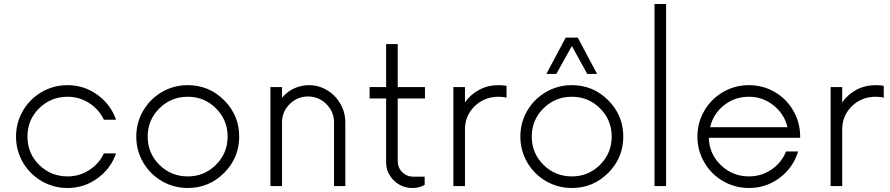

<svg xmlns="http://www.w3.org/2000/svg" viewBox="-20 -940 4494 970"><path d="M321.3 9.8Q250.5 9.8 190.7 -24.9Q130.9 -59.6 95.9 -119.4Q61 -179.2 61 -250Q61 -320.8 95.9 -380.6Q130.9 -440.4 190.7 -475.1Q250.5 -509.8 321.3 -509.8Q405.3 -509.8 472.4 -460.9Q539.6 -412.1 566.4 -335H504.9Q480 -387.7 430.4 -419.4Q380.9 -451.2 321.3 -451.2Q237.3 -451.2 178 -393.1Q118.7 -335 118.7 -250Q118.7 -165 178 -106.9Q237.3 -48.8 321.3 -48.8Q380.9 -48.8 430.4 -80.6Q480 -112.3 504.9 -165H566.4Q539.6 -87.9 472.4 -39.1Q405.3 9.8 321.3 9.8Z M928.7 9.8Q857.9 9.8 798.1 -24.9Q738.3 -59.6 703.4 -119.4Q668.5 -179.2 668.5 -250Q668.5 -320.8 703.4 -380.6Q738.3 -440.4 798.1 -475.1Q857.9 -509.8 928.7 -509.8Q1036.1 -509.8 1112.3 -433.6Q1188.5 -357.4 1188.5 -250Q1188.5 -142.6 1112.3 -66.4Q1036.1 9.8 928.7 9.8ZM928.7 -48.8Q1012.2 -48.8 1071 -107.4Q1129.9 -166 1129.9 -250Q1129.9 -334 1071 -392.6Q1012.2 -451.2 928.7 -451.2Q844.2 -451.2 785.2 -392.6Q726.1 -334 726.1 -250Q726.1 -166 785.2 -107.4Q844.2 -48.8 928.7 -48.8Z M1541 -509.8Q1589.4 -509.8 1631.6 -484.9Q1673.8 -460 1699.2 -416.3Q1724.6 -372.6 1724.6 -321.3V0H1667.5V-321.3Q1667.5 -375.5 1628.9 -414.1Q1590.3 -452.6 1536.1 -452.6Q1481.9 -452.6 1443.4 -414.1Q1404.8 -375.5 1404.8 -321.3V0H1346.2V-500H1404.8V-446.3Q1430.2 -476.6 1465.6 -493.2Q1501 -509.8 1541 -509.8Z M2127 -442.4H1989.3V-127.4Q1989.3 -92.3 2012.5 -69.8Q2035.6 -47.4 2069.3 -47.4H2125.5V-6.3Q2100.6 9.8 2063 9.8Q2008.8 9.8 1969.7 -28.6Q1930.7 -66.9 1930.7 -120.1V-442.4H1847.2V-500H1930.7V-717.3H1989.3V-500H2127Z M2498 -509.8Q2521.5 -509.8 2539.1 -506.3V-446.3Q2524.9 -451.2 2498 -451.2Q2427.2 -451.2 2378.2 -403.6Q2329.1 -356 2329.1 -286.1V0H2270.5V-500H2329.1V-422.4Q2356.9 -462.9 2400.9 -486.3Q2444.8 -509.8 2498 -509.8Z M2790.5 -566.4H2740.2L2837.9 -750H2898.9L2996.6 -566.4H2946.8L2869.1 -707.5ZM2869.1 9.8Q2798.3 9.8 2738.5 -24.9Q2678.7 -59.6 2643.8 -119.4Q2608.9 -179.2 2608.9 -250Q2608.9 -320.8 2643.8 -380.6Q2678.7 -440.4 2738.5 -475.1Q2798.3 -509.8 2869.1 -509.8Q2976.6 -509.8 3052.7 -433.6Q3128.9 -357.4 3128.9 -250Q3128.9 -142.6 3052.7 -66.4Q2976.6 9.8 2869.1 9.8ZM2869.1 -48.8Q2952.6 -48.8 3011.5 -107.4Q3070.3 -166 3070.3 -250Q3070.3 -334 3011.5 -392.6Q2952.6 -451.2 2869.1 -451.2Q2784.7 -451.2 2725.6 -392.6Q2666.5 -334 2666.5 -250Q2666.5 -166 2725.6 -107.4Q2784.7 -48.8 2869.1 -48.8Z M3286.6 0V-919.9H3345.2V0Z M4022.5 -257.3V-243.7H3561Q3563 -162.1 3622.1 -105.5Q3681.2 -48.8 3763.7 -48.8Q3826.7 -48.8 3877.7 -83.5Q3928.7 -118.2 3951.2 -174.8H4012.2Q3987.3 -93.3 3919.2 -41.7Q3851.1 9.8 3763.7 9.8Q3692.9 9.8 3633.1 -24.9Q3573.2 -59.6 3538.3 -119.4Q3503.4 -179.2 3503.4 -250Q3503.4 -320.8 3538.3 -380.6Q3573.2 -440.4 3633.1 -475.1Q3692.9 -509.8 3763.7 -509.8Q3833 -509.8 3891.6 -476.6Q3950.2 -443.4 3985.1 -385.5Q4020 -327.6 4022.5 -257.3ZM3763.7 -451.2Q3691.9 -451.2 3637.7 -408.2Q3583.5 -365.2 3567.4 -297.4H3958.5Q3942.4 -364.3 3887.9 -407.7Q3833.5 -451.2 3763.7 -451.2Z M4403.8 -509.8Q4427.2 -509.8 4444.8 -506.3V-446.3Q4430.7 -451.2 4403.8 -451.2Q4333 -451.2 4283.9 -403.6Q4234.9 -356 4234.9 -286.1V0H4176.3V-500H4234.9V-422.4Q4262.7 -462.9 4306.6 -486.3Q4350.6 -509.8 4403.8 -509.8Z"/></svg>

Font: Now Alt Light
Style: Regular
Weight: 300
Designer: Alfredo Marco Pradil
Foundry: Alfredo Marco Pradil
Version: Version 1.002;PS 001.002;hotconv 1.0.88;makeotf.lib2.5.64775